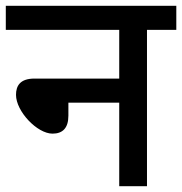

<svg xmlns="http://www.w3.org/2000/svg" viewBox="-20 -642 628 662"><path d="M0 -539.1H391.1V-371.1H99.1C49.8 -371.1 35.2 -346.7 35.2 -314.9C35.2 -258.3 107.9 -181.2 161.1 -181.2C195.8 -181.2 215.8 -200.2 215.8 -243.2V-288.1H391.1V0H486.8V-539.1H587.9V-622.1H0Z"/></svg>

Font: Noto Reveo Sans
Style: Regular
Weight: 500
Designer: Monotype Design Team
Foundry: Monotype Imaging Inc.
Version: Version 2.007